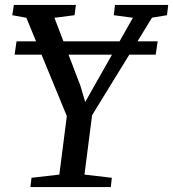

<svg xmlns="http://www.w3.org/2000/svg" viewBox="-20 -763 706 783"><path d="M104 0 108.5 -38 222 -51 252.5 -289.5 87.5 -690.5 30 -701 36.5 -743H289.5L284 -701L202 -690.5L307.5 -414.5L327.5 -347L365 -413.5L522 -690.5L444 -701L449 -743H666L661 -701L600 -691L355.5 -293L324.5 -51L436 -38L432 0ZM623 -594.5 615 -540H39.5L47.5 -594.5Z"/></svg>

Font: Merriweather 28pt
Style: Italic
Weight: 400
Italic angle: -7.8°
Version: Version 2.101